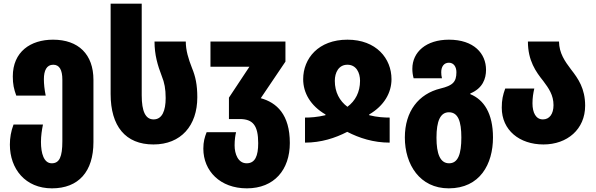

<svg xmlns="http://www.w3.org/2000/svg" viewBox="-20 -780 3260 1050"><path d="M264 250C410 250 491 158 491 -3V-343C491 -483 409 -563 270 -563C147 -563 50 -497 50 -362C50 -319 56 -293 69 -257H230C223 -291 220 -321 220 -347C220 -394 235 -426 271 -426C305 -426 321 -398 321 -344V-8C321 78 305 113 263 113C220 113 204 59 204 -4C204 -37 209 -70 215 -99H54C40 -62 34 -26 34 11C34 144 119 250 264 250Z M819 10C970 10 1059 -93 1059 -248C1059 -317 1049 -362 1030 -408C1010 -459 996 -505 996 -553H825C825 -480 842 -423 865 -363C879 -329 886 -294 886 -244C886 -175 867 -127 820 -127C776 -127 755 -170 755 -259V-760H585V-266C585 -90 666 10 819 10Z M1330 250C1480 250 1565 148 1565 2C1565 -154 1493 -219 1406 -243L1541 -443V-553H1131V-415H1344L1232 -246V-129H1291C1363 -129 1392 -94 1392 3C1392 73 1375 113 1329 113C1282 113 1263 62 1263 15C1263 -16 1267 -41 1271 -57H1110C1099 -29 1092 -5 1092 33C1092 155 1184 250 1330 250Z M1648 0C1736 0 1813 -25 1879 -59C1945 -25 2022 0 2111 0V-137C2083 -137 2041 -139 1999 -150V-154C2081 -202 2121 -273 2121 -347C2121 -460 2038 -563 1880 -563C1721 -563 1638 -460 1638 -347C1638 -272 1678 -202 1760 -154V-150C1714 -139 1676 -137 1648 -137ZM1880 -196C1837 -228 1811 -276 1811 -338C1811 -383 1832 -426 1880 -426C1928 -426 1949 -383 1949 -338C1949 -276 1923 -228 1880 -196Z M2434 250C2605 250 2676 117 2676 -28C2676 -160 2626 -235 2552 -265V-269C2620 -297 2638 -350 2638 -398C2638 -487 2572 -563 2435 -563C2311 -563 2235 -496 2235 -404C2235 -387 2237 -370 2242 -352H2397C2394 -363 2393 -375 2393 -385C2393 -416 2408 -437 2435 -437C2461 -437 2476 -415 2476 -385C2476 -331 2455 -312 2389 -296C2270 -267 2194 -172 2194 -28C2194 120 2276 250 2434 250ZM2436 113C2387 113 2367 61 2367 -27C2367 -118 2388 -166 2435 -166C2485 -166 2503 -117 2503 -28C2503 62 2485 113 2436 113Z M2952 10C3082 10 3180 -73 3180 -202C3180 -296 3142 -350 3103 -400C3069 -445 3038 -489 3037 -553H2867C2867 -448 2911 -387 2951 -337C2981 -297 3007 -260 3007 -205C3007 -157 2985 -127 2949 -127C2911 -127 2892 -163 2892 -215C2892 -245 2896 -270 2902 -296H2743C2730 -260 2724 -234 2724 -191C2724 -68 2821 10 2952 10Z"/></svg>

Font: Noto Sans Georgian Condensed Black
Style: Regular
Weight: 900
Width: 3
Designer: Monotype Design Team, Akaki Razmadze
Foundry: Google LLC
Version: Version 2.005